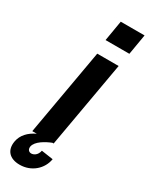

<svg xmlns="http://www.w3.org/2000/svg" viewBox="-289 -742 753 964"><g transform="rotate(30 87.5 -260.0)"><path d="M80 -580H218L238 -698H100ZM-61 89C-71 144 -40 178 19 178C87 178 139 131 149 71L81 61C75 91 54 100 41 100C30 100 17 92 20 72C26 39 74 13 107 0H114L202 -500H78L-10 0H16C-26 20 -54 50 -61 89Z"/></g></svg>

Font: Uncut Sans Semibold
Style: Italic
Weight: 600
Italic angle: -10°
Designer: Kasper Nordkvist
Foundry: Uncut Type
Version: Version 1.111;FEAKit 1.0